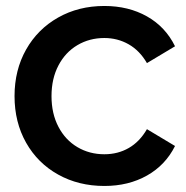

<svg xmlns="http://www.w3.org/2000/svg" viewBox="-20 -619 627 646"><path d="M28.9 -295.6Q28.9 -383.3 67.8 -452.2Q106.7 -521.1 175.6 -560Q244.4 -598.9 331.1 -598.9Q412.2 -598.9 474.4 -563.9Q536.7 -528.9 568.9 -463.3L474.4 -406.7Q450 -448.9 412.8 -470Q375.6 -491.1 331.1 -491.1Q281.1 -491.1 240.6 -467.2Q200 -443.3 176.7 -398.9Q153.3 -354.4 153.3 -295.6Q153.3 -236.7 176.7 -192.2Q200 -147.8 240.6 -123.9Q281.1 -100 331.1 -100Q376.7 -100 413.3 -121.1Q450 -142.2 474.4 -184.4L568.9 -127.8Q536.7 -63.3 474.4 -28.3Q412.2 6.7 331.1 6.7Q244.4 6.7 175.6 -31.7Q106.7 -70 67.8 -138.9Q28.9 -207.8 28.9 -295.6Z"/></svg>

Font: Paperlogy 6 SemiBold
Style: Regular
Weight: 600
Designer: redesigned by Lee Juim, glyphs from Gmarket Sans & Montserrat
Foundry: PT&
Version: Version 1.001